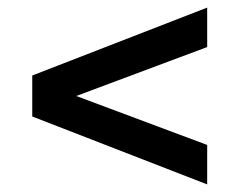

<svg xmlns="http://www.w3.org/2000/svg" viewBox="-20 -603 630 506"><path d="M526 -479 181 -350 526 -221V-117L65 -296V-404L526 -583Z"/></svg>

Font: APTA Sans SemiBold
Style: Bold
Weight: 600
Version: Version 7.200